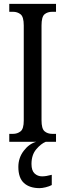

<svg xmlns="http://www.w3.org/2000/svg" viewBox="-20 -734 337 994"><path d="M28 0V-41H47Q70 -41 86.5 -54Q103 -67 103 -110V-602Q103 -647 86.5 -660Q70 -673 47 -673H28V-714H270V-673H251Q226 -673 210.5 -660Q195 -647 195 -602V-111Q195 -68 210.5 -54.5Q226 -41 251 -41H270V0ZM185 240Q133 240 104 213.5Q75 187 75 130Q75 83 103 46.5Q131 10 168 0H217Q192 10 167.5 39Q143 68 143 115Q143 149 159 164Q175 179 198 179Q218 179 248 171V224Q235 231 216.5 235.5Q198 240 185 240Z"/></svg>

Font: Noto Serif Hebrew ExtraCondensed
Style: Regular
Weight: 400
Width: 2
Designer: Monotype Design Team
Foundry: Monotype Imaging Inc.
Version: Version 2.004; ttfautohint (v1.8.4.7-5d5b)